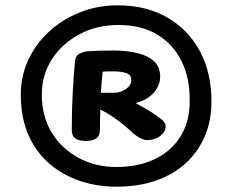

<svg xmlns="http://www.w3.org/2000/svg" viewBox="-20 -979 850 722"><path d="M58.2 -623Q58.2 -692.4 86.2 -753.2Q114.2 -813.9 164.3 -860.1Q214.3 -906.2 280.6 -932.6Q346.8 -959 423.2 -959Q528.2 -959 607.3 -914.2Q686.4 -869.4 730.8 -788.2Q775.2 -707 775.2 -597Q775.2 -526.6 750.8 -468.3Q726.4 -410.1 680.3 -366.9Q634.1 -323.8 567.9 -300.4Q501.7 -277 417.2 -277Q344.8 -277 280.1 -298.9Q215.3 -320.8 165.3 -363.9Q115.2 -407.1 86.7 -471.8Q58.2 -536.6 58.2 -623ZM137.2 -623Q137.2 -542 174.2 -481Q211.2 -420 275.2 -385.5Q339.2 -351 418.2 -351Q500.2 -351 562.7 -381Q625.2 -411 659.7 -467.5Q694.2 -524 693.2 -601Q694.2 -684 663.2 -748Q632.2 -812 572.2 -848.5Q512.2 -885 425.2 -885Q343.2 -885 278.2 -850Q213.2 -815 175.2 -756Q137.2 -697 137.2 -623ZM301.8 -449Q277.2 -449 263.6 -458.2Q249.9 -467.4 249.9 -491.1Q249.9 -562.1 253.3 -628.5Q256.7 -694.9 261.9 -747.9Q264.4 -770.9 280.9 -778.2Q297.3 -785.4 309 -786.2Q328.1 -787.4 355.5 -788.3Q382.9 -789.2 408.8 -789Q457.8 -788.8 497.1 -779.3Q536.4 -769.8 559.4 -748.5Q582.3 -727.2 582.3 -690.7Q582.3 -669.4 571.8 -649.6Q561.2 -629.7 540.6 -614.2Q520 -598.8 489.4 -591.6Q522.6 -574.4 546.4 -559.1Q570.2 -543.8 589.7 -528.1Q597 -521.6 599.9 -516.3Q602.9 -511.1 602.9 -503.9Q602.9 -483.1 582.2 -467.6Q561.6 -452 531.2 -452Q523.8 -452 509.2 -458.8Q494.7 -465.7 479.4 -479.1Q467.3 -491 448.2 -506.7Q429.1 -522.3 405.9 -538.6Q382.8 -554.8 357.4 -567.1Q356.7 -553 356.2 -533Q355.7 -513 355.7 -491.1Q355.7 -467.4 341.9 -458.2Q328.1 -449 301.8 -449ZM359.4 -630.1Q365.8 -630.1 381.8 -630.1Q397.9 -630.1 408.8 -630.1Q425.6 -630.1 440.3 -636.7Q455.1 -643.3 464.5 -654.1Q473.9 -664.9 473.9 -676.9Q473.9 -698 454.9 -704.2Q435.9 -710.3 411.3 -710.6Q404.7 -710.8 388.6 -710.6Q372.4 -710.3 366.1 -709.3Q363.9 -689.8 362.2 -670.3Q360.4 -650.9 359.4 -630.1Z"/></svg>

Font: Playpen Sans Arabic
Style: Regular
Weight: 400
Designer: Azza Alameddine, Laura Meseguer, Veronika Burian, José Scaglione
Foundry: TypeTogether
Version: Version 2.000